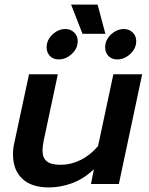

<svg xmlns="http://www.w3.org/2000/svg" viewBox="-20 -805 650 840"><path d="M291 -785H407L441 -657H341ZM184 -598Q184 -630 209.5 -654Q235 -678 266 -678Q289 -678 304.5 -663Q320 -648 320 -625Q320 -593 294 -569Q268 -545 237 -545Q213 -545 198.5 -560Q184 -575 184 -598ZM440 -598Q440 -630 465.5 -654Q491 -678 522 -678Q545 -678 560.5 -663Q576 -648 576 -625Q576 -593 550 -569Q524 -545 493 -545Q469 -545 454.5 -560Q440 -575 440 -598ZM37 -128Q37 -156 42 -177L107 -480H233L171 -189Q166 -162 166 -147Q166 -114 185 -99Q204 -84 246 -84Q289 -84 331.5 -104.5Q374 -125 409 -166L476 -480H602L500 0H378L391 -65Q349 -24 297.5 -4.5Q246 15 194 15Q117 15 77 -23.5Q37 -62 37 -128Z"/></svg>

Font: Prompt Medium
Style: Italic
Weight: 500
Italic angle: -12°
Designer: Katatrad Team
Foundry: CadsonDemak
Version: Version 1.001